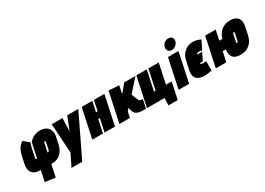

<svg xmlns="http://www.w3.org/2000/svg" viewBox="-3 -1688 3944 2853"><g transform="rotate(-30 1969.5 -261.5)"><path d="M98 -314 71 -190Q58 -129 71.5 -85Q85 -41 123 -17Q161 7 221 7H237L197 192L372 217L417 7H437Q494 7 538 -17Q582 -41 612 -85Q642 -129 655 -190L680 -308Q693 -366 677 -411Q661 -456 620 -482Q579 -508 516 -508Q472 -508 430 -493Q388 -478 358.5 -451Q329 -424 321 -389L273 -167H263Q259 -167 255.5 -169Q252 -171 251 -175.5Q250 -180 251 -187L284 -342Q287 -354 290.5 -370.5Q294 -387 300 -401.5Q306 -416 314 -421L216 -504Q173 -476 144 -433.5Q115 -391 98 -314ZM459 -167H453L487 -323Q488 -326 489.5 -328.5Q491 -331 493.5 -332.5Q496 -334 499 -334Q504 -334 507 -331.5Q510 -329 511 -325.5Q512 -322 512 -318Q512 -314 511 -310L485 -187Q484 -181 479.5 -176.5Q475 -172 470 -169.5Q465 -167 459 -167Z M647 209H831L1173 -500H983L894 -274L901 -500H717L749 3Z M1404 -326H1376L1413 -500H1231L1125 0H1307L1354 -221H1382L1335 0H1514L1620 -500H1441Z M2000 -196 1965 -288 2153 -500H1961L1847 -363L1876 -500L1699 -512L1590 0H1770L1791 -99L1827 -140L1843 -80Q1851 -50 1871 -32.5Q1891 -15 1921.5 -7.5Q1952 0 1990 0H2046L2077 -148H2074Q2061 -148 2048 -148.5Q2035 -149 2022.5 -159Q2010 -169 2000 -196Z M2553 -500H2375L2303 -160H2276L2348 -500H2169L2063 0H2365L2359 125H2518L2579 -160H2481Z M2606 0H2786L2892 -501H2712ZM2853 -740Q2814 -740 2783.5 -715.5Q2753 -691 2745 -652Q2737 -615 2756.5 -588.5Q2776 -562 2815 -562Q2853 -562 2885 -588.5Q2917 -615 2925 -652Q2933 -691 2912 -715.5Q2891 -740 2853 -740Z M3130 -186 3191 -316H3108L3109 -320Q3111 -330 3118.5 -334.5Q3126 -339 3137 -340.5Q3148 -342 3161 -341Q3172 -340 3182.5 -337.5Q3193 -335 3200 -330L3274 -479Q3246 -493 3215 -502Q3184 -511 3151 -512Q3089 -514 3041 -489Q2993 -464 2962 -420.5Q2931 -377 2919 -320L2888 -174Q2875 -110 2890 -69.5Q2905 -29 2944 -9.5Q2983 10 3040 12Q3074 13 3108.5 8Q3143 3 3175 -5L3173 -166Q3173 -166 3168.5 -165Q3164 -164 3156.5 -163.5Q3149 -163 3140.5 -162Q3132 -161 3124 -161Q3113 -161 3104.5 -162Q3096 -163 3090 -165.5Q3084 -168 3081 -172Q3078 -176 3080 -183V-186Z M3402 -331 3368 -170H3604L3638 -331ZM3904 -185 3932 -317Q3952 -409 3913.5 -460.5Q3875 -512 3784 -512Q3720 -512 3671 -488.5Q3622 -465 3590 -421.5Q3558 -378 3545 -317L3517 -185Q3505 -126 3515.5 -82Q3526 -38 3563.5 -14Q3601 10 3670 10Q3765 10 3825 -43.5Q3885 -97 3904 -185ZM3751 -311 3726 -191Q3725 -185 3722.5 -180Q3720 -175 3716.5 -172Q3713 -169 3708 -169Q3703 -169 3700.5 -172Q3698 -175 3698 -180Q3698 -185 3699 -191L3724 -311Q3726 -318 3728.5 -323Q3731 -328 3735 -330.5Q3739 -333 3743 -333Q3748 -333 3750 -330.5Q3752 -328 3752.5 -323Q3753 -318 3751 -311ZM3244 0H3424L3530 -500H3350Z"/></g></svg>

Font: Advent Pro Black
Style: Italic
Weight: 900
Italic angle: -12°
Version: Version 3.000